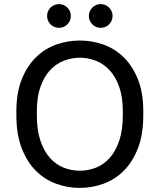

<svg xmlns="http://www.w3.org/2000/svg" viewBox="-20 -908 780 938"><path d="M370 10Q310 10 254 -10.5Q198 -31 155 -74Q112 -117 86 -184Q60 -251 60 -345V-365Q60 -455 86 -520Q112 -585 155 -627.5Q198 -670 254 -690Q310 -710 370 -710Q430 -710 486 -690Q542 -670 585 -627.5Q628 -585 654 -520Q680 -455 680 -365V-345Q680 -251 654 -184Q628 -117 585 -74Q542 -31 486 -10.5Q430 10 370 10ZM370 -74Q411 -74 449 -89Q487 -104 516 -136.5Q545 -169 562.5 -220.5Q580 -272 580 -345V-365Q580 -434 562.5 -483.5Q545 -533 516 -564.5Q487 -596 449 -611Q411 -626 370 -626Q329 -626 291 -611Q253 -596 224 -564.5Q195 -533 177.5 -483.5Q160 -434 160 -365V-345Q160 -272 177.5 -220.5Q195 -169 224 -136.5Q253 -104 291 -89Q329 -74 370 -74ZM268 -772Q256 -772 245.5 -776.5Q235 -781 227 -789Q219 -797 214.5 -807.5Q210 -818 210 -830Q210 -842 214.5 -852.5Q219 -863 227 -871Q235 -879 245.5 -883.5Q256 -888 268 -888Q280 -888 290.5 -883.5Q301 -879 309 -871Q317 -863 321.5 -852.5Q326 -842 326 -830Q326 -818 321.5 -807.5Q317 -797 309 -789Q301 -781 290.5 -776.5Q280 -772 268 -772ZM472 -772Q460 -772 449.5 -776.5Q439 -781 431 -789Q423 -797 418.5 -807.5Q414 -818 414 -830Q414 -842 418.5 -852.5Q423 -863 431 -871Q439 -879 449.5 -883.5Q460 -888 472 -888Q484 -888 494.5 -883.5Q505 -879 513 -871Q521 -863 525.5 -852.5Q530 -842 530 -830Q530 -818 525.5 -807.5Q521 -797 513 -789Q505 -781 494.5 -776.5Q484 -772 472 -772Z"/></svg>

Font: Golos Text VF
Style: Regular
Weight: 400
Designer: A.Korolkova, Vitaly Kuzmin
Foundry: ParaType Ltd
Version: Version 2.003